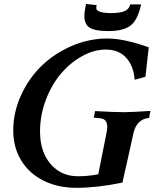

<svg xmlns="http://www.w3.org/2000/svg" viewBox="-20 -925 763 948"><path d="M502 -680.2Q443.8 -680.2 385.3 -647.7Q326.7 -615.2 281 -561.5Q235.4 -507.8 206.5 -432.1Q177.7 -356.4 177.7 -275.9Q177.7 -175.8 229.7 -115.2Q281.7 -54.7 365.2 -54.7Q415 -54.7 465.3 -64.5Q471.7 -99.6 485.8 -168.2Q500 -236.8 506.3 -270.5Q509.3 -285.2 509.3 -298.3Q509.3 -336.9 477.1 -340.8L442.9 -344.2L449.7 -376.5Q545.4 -371.1 592.3 -371.1Q631.8 -371.1 722.7 -377.4L716.3 -342.8Q654.3 -336.9 638.7 -266.6Q630.4 -228.5 611.8 -145Q593.3 -61.5 584.5 -23.4Q459 2.4 356.9 2.4Q266.1 2.4 195.3 -32.7Q124.5 -67.9 85 -132.3Q45.4 -196.8 45.4 -280.8Q45.4 -369.6 83.3 -453.4Q121.1 -537.1 184.1 -598.6Q247.1 -660.2 332.8 -697.5Q418.5 -734.9 509.8 -734.9Q592.3 -734.9 714.4 -691.4Q699.7 -560.5 698.2 -545.9L645 -531.2Q639.6 -599.6 603 -639.9Q566.4 -680.2 502 -680.2ZM529.8 -860.4Q571.3 -860.4 594.5 -869.9Q617.7 -879.4 623 -903.3H676.8Q660.2 -826.7 624.8 -799.1Q589.4 -771.5 514.6 -771.5Q451.2 -771.5 423.8 -787.8Q396.5 -804.2 396.5 -847.7Q396.5 -866.2 404.8 -905.3L457 -899.9Q455.1 -888.2 455.1 -886.2Q455.1 -860.4 529.8 -860.4Z"/></svg>

Font: Flanker
Style: Bold Italic
Weight: 700
Italic angle: -12°
Designer: Flanker
Version: Version 2.000